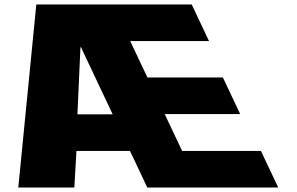

<svg xmlns="http://www.w3.org/2000/svg" viewBox="-20 -845 1336 865"><path d="M324.4 -165H565.6L643.6 0H1233.6L1155.6 -165H800.6L722.1 -331H1062.1L984.1 -496H644.1L566.6 -660H921.6L843.6 -825H143.6L62.4 0H314.9ZM487.6 -330H328.9L342.4 -632H344.9Z"/></svg>

Font: Hussar
Style: BdOpOblFive
Weight: 700
Foundry: Cannot Into Space Fonts
Version: Version 2.00